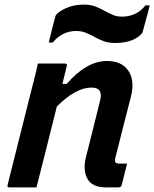

<svg xmlns="http://www.w3.org/2000/svg" viewBox="-20 -811 668 831"><path d="M144 -536H261Q273 -536 269 -525Q260 -488 250 -448H269Q310 -496 354 -521.5Q398 -547 443 -547Q507 -547 535.5 -505Q564 -463 547 -394Q530 -327 513 -261.5Q496 -196 479 -127Q476 -112 481 -107Q485 -103 497 -103H530Q524 -80 518.5 -57Q513 -34 507 -11Q504 0 493 0H439Q378 0 358 -38Q338 -76 352 -131Q368 -194 382.5 -252Q397 -310 413 -375Q428 -432 376 -432Q308 -432 226 -350Q204 -262 182 -174.5Q160 -87 138 0H21Q9 0 13 -11Q40 -118 66.5 -224.5Q93 -331 120 -437Q128 -467 134 -492Q140 -517 144 -536ZM508 -739Q537 -739 562.5 -750Q588 -761 610 -788H628Q625 -774 619.5 -753.5Q614 -733 608.5 -713.5Q603 -694 600 -682Q598 -674 596 -669.5Q594 -665 586 -658Q549 -625 477 -625Q449 -625 428 -633Q407 -641 389 -651Q371 -661 352 -669Q333 -677 310 -677Q250 -677 208 -627H191Q196 -650 204.5 -682Q213 -714 217 -731Q219 -739 221 -744Q223 -749 231 -755Q251 -771 279 -781Q307 -791 343 -791Q372 -791 392.5 -783Q413 -775 431 -765Q449 -755 467 -747Q485 -739 508 -739Z"/></svg>

Font: Recursive Sn Lnr St SmB
Style: Italic
Weight: 600
Italic angle: -15°
Version: Version 1.079;hotconv 1.0.112;makeotfexe 2.5.65598; ttfautoh